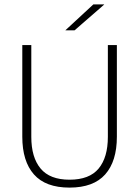

<svg xmlns="http://www.w3.org/2000/svg" viewBox="-20 -844 634 874"><path d="M296.5 10Q187.5 10 134.5 -50Q81.5 -110 81.5 -221.5V-639H122.5V-221Q122.5 -127.5 164.8 -76.8Q207 -26 296.5 -26Q387 -26 429 -76.8Q471 -127.5 471 -221V-639H512V-221.5Q512 -110 458.8 -50Q405.5 10 296.5 10ZM278 -706.5 405 -824H454V-823L319.5 -706H278Z"/></svg>

Font: Anek Devanagari ExtraLight
Style: Regular
Weight: 250
Designer: Kailash Malviya (Devanagari) & Yesha Goshar (Latin)
Foundry: Ek Type
Version: Version 1.003